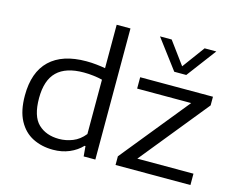

<svg xmlns="http://www.w3.org/2000/svg" viewBox="-110 -971 1398 1143"><g transform="rotate(15 589.0 -399.5)"><path d="M300.5 9Q230.5 9 175.2 -19Q120 -47 88 -106.5Q56 -166 56 -260Q56 -404 133.2 -477.8Q210.5 -551.5 357.5 -551.5Q389.5 -551.5 419.8 -548.2Q450 -545 475 -540.5V-808H560V0H488L482.5 -62.5H477Q446 -29.5 400.5 -10.2Q355 9 300.5 9ZM318.5 -62.5Q361 -62.5 402.2 -78.8Q443.5 -95 475 -134.5V-469.5Q451.5 -475.5 421.5 -479.2Q391.5 -483 360.5 -483Q250 -483 195.8 -430.2Q141.5 -377.5 141.5 -267Q141.5 -155.5 190 -109Q238.5 -62.5 318.5 -62.5ZM684.5 0V-53.5L1024 -472.5H691V-542.5H1139.5V-489L800 -70H1146V0ZM878.5 -626.5 742 -808H814L915.5 -670L1017 -808H1089L952.5 -626.5Z"/></g></svg>

Font: Encode Sans Expanded Expanded
Style: Regular
Weight: 400
Width: 7
Designer: Multiple Designers
Foundry: Impallari Type
Version: Version 3.000; ttfautohint (v1.8.3) -l 8 -r 50 -G 200 -x 14 